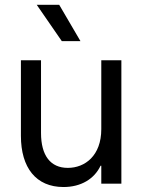

<svg xmlns="http://www.w3.org/2000/svg" viewBox="-20 -750 581 784"><path d="M475.6 -503.9H393.6V-222.7C393.6 -114.3 327.1 -64.5 256.8 -64.5C186.5 -64.5 147.5 -114.3 147.5 -207V-503.9H65.4V-195.3C65.4 -65.4 127 13.7 239.3 13.7C311 13.7 365.2 -19.5 390.6 -73.2H393.6V0H475.6ZM232.4 -582H308.6L221.7 -730.5H129.9Z"/></svg>

Font: Wanted Sans
Style: Regular
Weight: 400
Designer: Original Design by Kil Hyung-jin and Kang Hanbin, Wanted Lab, Inc; Hangeul from Source Han Sans by Jang Soo-young and Ka
Foundry: Wanted Lab, Inc.
Version: Version 1.001;Glyphs 3.2 (3227)